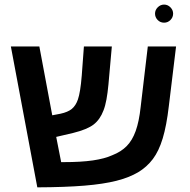

<svg xmlns="http://www.w3.org/2000/svg" viewBox="-20 -804 820 829"><path d="M576.2 -60.1Q538.1 -37.6 482.7 -23.4Q427.2 -9.3 344.2 -2.4Q261.2 4.4 141.1 4.9L26.9 -603.5H149.9L205.6 -306.2L241.2 -313Q272.9 -319.8 290 -333.7Q307.1 -347.7 316.4 -374.5Q321.8 -390.1 325.9 -415.8Q330.1 -441.4 333 -478L342.3 -603.5H462.9L448.2 -439Q444.8 -402.8 439.7 -374.8Q434.6 -346.7 426.8 -327.1Q412.1 -288.1 384.5 -266.6Q356.9 -245.1 295.9 -230L222.7 -212.9L244.1 -104H255.9Q329.1 -104 380.4 -111.3Q431.6 -118.7 464.8 -133.8Q502.4 -148.4 526.9 -173.1Q551.3 -197.8 565.9 -238.5Q580.6 -279.3 587.4 -342.8L618.2 -603.5H740.2L709 -346.2Q699.2 -261.7 682.6 -206.8Q666 -151.9 640.1 -117.4Q614.3 -83 576.2 -60.1ZM649.4 -745.1Q649.4 -760.7 661.1 -772.5Q672.9 -784.2 688.5 -784.2Q704.1 -784.2 715.8 -772.5Q727.5 -760.7 727.5 -745.1Q727.5 -729.5 716.1 -717.8Q704.6 -706.1 688.5 -706.1Q671.9 -706.1 660.6 -717.8Q649.4 -729.5 649.4 -745.1Z"/></svg>

Font: Arimo SemiBold
Style: Regular
Weight: 600
Designer: Steve Matteson
Foundry: Monotype Imaging Inc.
Version: Version 1.33